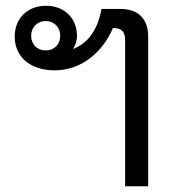

<svg xmlns="http://www.w3.org/2000/svg" viewBox="-20 -646 615 666"><path d="M414 -506V0H494V-518C494 -582 459 -615 397 -615H332C320 -546 287 -496 233 -476C241 -488 247 -503 247 -522C247 -582 204 -626 140 -626C76 -626 31 -583 31 -519C31 -449 85 -402 169 -402C258 -402 333 -459 372 -549C403 -548 414 -536 414 -506ZM88 -522C88 -551 109 -573 139 -573C168 -573 189 -551 189 -522C189 -492 168 -471 139 -471C109 -471 88 -492 88 -522Z"/></svg>

Font: TPK Tissa Web Quiz
Style: Regular
Weight: 400
Designer: Jacques Le Bailly, Suppakit Chalermlarp | Katatrad Co.,Ltd.
Foundry: Jacques Le Bailly, Cadson Demak Co.,Ltd.
Version: Version 5.000;Glyphs 3.1.2 (3151)